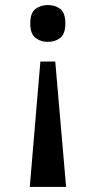

<svg xmlns="http://www.w3.org/2000/svg" viewBox="-20 -561 380 761"><path d="M199 -317 242 180H98L140 -317ZM169 -541Q199 -541 219 -525.5Q239 -510 239 -468Q239 -427 219 -411Q199 -395 169 -395Q141 -395 120.5 -411Q100 -427 100 -468Q100 -510 120.5 -525.5Q141 -541 169 -541Z"/></svg>

Font: Noto Serif SemiCondensed SemiBold
Style: Regular
Weight: 600
Width: 4
Designer: Monotype Design Team
Foundry: Monotype Imaging Inc.
Version: Version 2.013; ttfautohint (v1.8.4.7-5d5b)